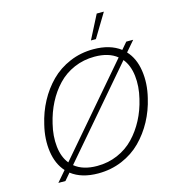

<svg xmlns="http://www.w3.org/2000/svg" viewBox="-128 -1000 1017 1114"><g transform="rotate(-15 381.0 -443.0)"><path d="M598.1 -891.6 512.2 -749.5H482.4L555.2 -891.6ZM667 -627.9Q711.9 -580.1 723.6 -502.9Q735.4 -425.8 714.4 -340.8Q698.2 -270 664.8 -208Q631.3 -146 583.3 -97.7Q535.2 -49.3 468.5 -21.2Q401.9 6.8 325.2 6.8Q225.1 6.8 163.6 -41L128.4 0H85.9L140.1 -63Q96.2 -111.3 85 -187.7Q73.7 -264.2 94.7 -349.1Q110.8 -419.9 144 -481.9Q177.2 -543.9 225.3 -592.3Q273.4 -640.6 339.6 -668.7Q405.8 -696.8 481.9 -696.8Q582 -696.8 644 -649.4L678.7 -689.9H720.2ZM142.6 -340.8Q125 -269.5 132.1 -205.3Q139.2 -141.1 172.4 -100.1L612.3 -612.8Q562.5 -653.3 477.5 -653.3Q411.6 -653.3 354.5 -628.7Q297.4 -604 256.1 -560.5Q214.8 -517.1 186.3 -461.4Q157.7 -405.8 142.6 -340.8ZM666.5 -349.1Q684.1 -420.9 676.5 -485.4Q668.9 -549.8 635.3 -590.8L194.8 -77.6Q245.1 -36.6 329.6 -36.6Q396 -36.6 453.1 -61.3Q510.3 -85.9 551.8 -129.4Q593.3 -172.9 622.3 -228.3Q651.4 -283.7 666.5 -349.1Z"/></g></svg>

Font: HK Grotesk Light Legacy Italic
Style: Regular
Weight: 300
Italic angle: -13°
Designer: Alfredo Marco Pradil
Foundry: Hanken Design Co.
Version: Version 2.022;PS 002.022;hotconv 1.0.88;makeotf.lib2.5.64775